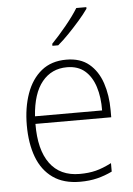

<svg xmlns="http://www.w3.org/2000/svg" viewBox="-55 -806 596 858"><g transform="rotate(-5 243.5 -377.5)"><path d="M255 -539Q318 -539 357 -506.5Q396 -474 414.5 -419Q433 -364 433 -297V-265H93Q92 -149 137.5 -87Q183 -25 271 -25Q311 -25 343 -33Q375 -41 414 -61V-23Q381 -7 346.5 1.5Q312 10 270 10Q196 10 148 -24Q100 -58 77 -119Q54 -180 54 -262Q54 -341 76.5 -404Q99 -467 143.5 -503Q188 -539 255 -539ZM255 -505Q186 -505 143.5 -453Q101 -401 94 -299H395Q396 -358 381 -405Q366 -452 335 -478.5Q304 -505 255 -505ZM365 -758Q349 -735 325 -707.5Q301 -680 275 -653Q249 -626 225 -606H199V-615Q231 -648 265 -689.5Q299 -731 320 -765H365Z"/></g></svg>

Font: Noto Sans Telugu SemiCondensed ExtraLight
Style: Regular
Weight: 200
Width: 4
Designer: Jelle Bosma - Monotype Design Team
Foundry: Monotype Imaging Inc.
Version: Version 2.005; ttfautohint (v1.8.4.7-5d5b)